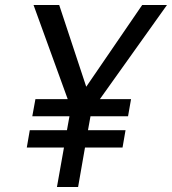

<svg xmlns="http://www.w3.org/2000/svg" viewBox="-20 -745 687 767"><path d="M235.5 -155.5H87L99 -225H247.5L257.5 -280.5H109L121.5 -349H250.5L114 -725H216.5L324.5 -398.5L548 -725H647L379 -349H503.5L491.5 -280.5H341.5L331.5 -225H481.5L469.5 -155.5H319.5L292 2H207.5Z"/></svg>

Font: JuliaMono MediumItalic
Style: Regular
Weight: 500
Italic angle: -9°
Monospace: yes
Designer: cormullion
Foundry: corm
Version: Version 0.049; ttfautohint (v1.8.4)